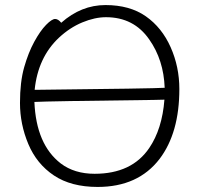

<svg xmlns="http://www.w3.org/2000/svg" viewBox="-20 -727 785 759"><path d="M354 -40Q501 -40 570 -142Q621 -217 630 -333L587 -332Q167 -327 116 -324Q123 -156 220 -81Q274 -40 354 -40ZM129 -372Q589 -377 631 -380Q627 -490 570 -571Q509 -659 399 -659Q355 -659 305.5 -638.5Q256 -618 213 -578Q130 -500 117 -372ZM366 12Q261 12 193 -33.5Q125 -79 92 -157.5Q59 -236 59 -320Q59 -403 75.5 -461Q92 -519 115.5 -562Q139 -605 162 -628.5Q185 -652 198 -652Q210 -652 222 -637Q301 -707 397 -707Q493 -707 556.5 -662.5Q620 -618 654.5 -540.5Q689 -463 689 -375Q689 -202 611 -99Q526 12 366 12Z"/></svg>

Font: ToneOZ-Pinyin-WenKai-Light
Style: Light
Weight: 300
Designer: Fontworks Inc.
Foundry: ToneOZ
Version: Version 0.240331